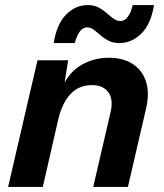

<svg xmlns="http://www.w3.org/2000/svg" viewBox="-20 -738 647 758"><path d="M12 0 128 -500H249L235 -412Q261 -460 307.5 -485Q354 -510 410 -510Q465 -510 503 -486Q541 -462 556 -417.5Q571 -373 557 -311L485 0H348L417 -297Q428 -346 407.5 -374Q387 -402 343 -402Q292 -402 259 -367.5Q226 -333 210 -267L149 0ZM588 -718Q576 -643 538 -605.5Q500 -568 452 -568Q426 -568 408 -577.5Q390 -587 376.5 -599Q363 -611 350.5 -620.5Q338 -630 324 -630Q307 -630 295 -613.5Q283 -597 275 -568H192Q204 -643 241 -680.5Q278 -718 327 -718Q351 -718 369 -708.5Q387 -699 401 -686.5Q415 -674 428 -664.5Q441 -655 455 -655Q472 -655 484.5 -671.5Q497 -688 504 -718Z"/></svg>

Font: Work Sans SemiBold
Style: Italic
Weight: 600
Italic angle: -13°
Designer: Wei Huang
Foundry: Wei Huang
Version: Version 2.012; ttfautohint (v1.8.3)